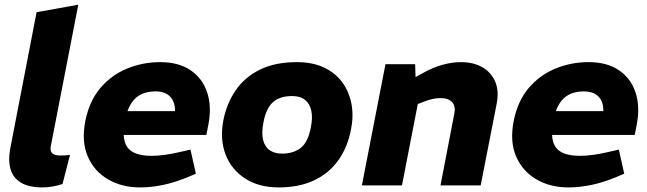

<svg xmlns="http://www.w3.org/2000/svg" viewBox="-20 -790 2758 818"><path d="M246.4 -6Q226.9 0.5 204.4 4.5Q182 8.5 161.6 8.5Q102.7 8.5 69 -12Q35.3 -32.5 24.8 -69.7Q14.4 -106.8 23.3 -155.7L135.9 -738L313.6 -770L196.6 -168.2Q192.1 -147.1 202.3 -137.3Q212.6 -127.5 236.1 -127.5Q247.1 -127.5 257.4 -128Q267.7 -128.5 278.3 -130Z M577.4 8.5Q498.5 8.5 439.6 -26.3Q380.6 -61 353.6 -124.2Q326.7 -187.5 343.2 -273Q360.2 -359.4 407.6 -415.1Q455 -470.8 521.9 -498.1Q588.8 -525.3 662.3 -525.3Q741.2 -525.3 792.2 -490.6Q843.1 -455.8 862.8 -395.6Q882.6 -335.4 867.6 -258L859.1 -215.1H507Q508.5 -182.9 522.2 -163.3Q536 -143.7 562.3 -134.9Q588.6 -126.1 626.2 -126.1Q651.7 -126.1 681.2 -130.1Q710.7 -134.1 743.2 -141.6L791.5 -152.6L814.5 -49.9L777.5 -34.4Q724.6 -12.5 674.2 -2Q623.8 8.5 577.4 8.5ZM523 -316.4H725.6Q726.1 -357 704.5 -378.8Q682.9 -400.6 642.8 -400.6Q598.2 -400.6 568.9 -380.8Q539.5 -361 523 -316.4Z M1167.8 8.5Q1082.5 8.5 1023.8 -29.8Q965.1 -68 940.7 -132.8Q916.2 -197.5 931.7 -278Q945.7 -349 983.9 -404.9Q1022.1 -460.9 1086.8 -493.1Q1151.4 -525.3 1245.3 -525.3Q1311.7 -525.3 1360.4 -502.3Q1409.1 -479.3 1438.3 -439.3Q1467.5 -399.3 1477.3 -347.8Q1487 -296.3 1475.5 -238.9Q1461 -162.5 1421.1 -106.7Q1381.1 -51 1317.5 -21.3Q1253.8 8.5 1167.8 8.5ZM1180.8 -135.5Q1230.5 -135.5 1261.6 -160.2Q1292.7 -184.8 1304.2 -246.9Q1312.7 -287.9 1306.4 -317.8Q1300.2 -347.6 1279.8 -364.2Q1259.5 -380.8 1224.3 -380.8Q1172.6 -380.8 1143 -354.7Q1113.4 -328.5 1102.4 -268.5Q1093.4 -222.4 1101.2 -192.8Q1109 -163.2 1130.1 -149.3Q1151.2 -135.5 1180.8 -135.5Z M1521.7 0 1622.2 -516.4H1748.7L1751.6 -425L1716.3 -443L1786.9 -481.5Q1824.2 -502.4 1864.9 -513.9Q1905.6 -525.3 1944.1 -525.3Q1997.1 -525.3 2034.8 -503.6Q2072.5 -481.9 2089.5 -442.7Q2106.5 -403.5 2096.5 -350.6L2027.9 0H1856.7L1915.7 -306.8Q1921.7 -335.9 1906.9 -353.9Q1892.1 -372 1856.1 -372Q1839.5 -372 1823.4 -368.5Q1807.3 -364.9 1788.7 -357.9L1760 -346.8L1692.5 0Z M2402.4 8.5Q2323.5 8.5 2264.6 -26.3Q2205.6 -61 2178.6 -124.2Q2151.7 -187.5 2168.2 -273Q2185.2 -359.4 2232.6 -415.1Q2280 -470.8 2346.9 -498.1Q2413.8 -525.3 2487.3 -525.3Q2566.2 -525.3 2617.2 -490.6Q2668.1 -455.8 2687.8 -395.6Q2707.6 -335.4 2692.6 -258L2684.1 -215.1H2332Q2333.5 -182.9 2347.2 -163.3Q2361 -143.7 2387.3 -134.9Q2413.6 -126.1 2451.2 -126.1Q2476.7 -126.1 2506.2 -130.1Q2535.7 -134.1 2568.2 -141.6L2616.5 -152.6L2639.5 -49.9L2602.5 -34.4Q2549.6 -12.5 2499.2 -2Q2448.8 8.5 2402.4 8.5ZM2348 -316.4H2550.6Q2551.1 -357 2529.5 -378.8Q2507.9 -400.6 2467.8 -400.6Q2423.2 -400.6 2393.9 -380.8Q2364.5 -361 2348 -316.4Z"/></svg>

Font: REM Medium
Style: Italic
Weight: 500
Italic angle: -11°
Designer: Octavio Pardo
Foundry: Ashler Design
Version: Version 1.005;gftools[0.9.28]